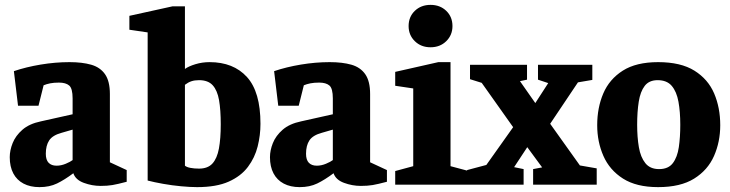

<svg xmlns="http://www.w3.org/2000/svg" viewBox="-20 -758 2995 788"><path d="M142 10Q104 10 76.5 -4.5Q49 -19 34.5 -46.5Q20 -74 20 -113Q20 -141 32 -171Q44 -201 72 -225.5Q100 -250 148 -260L278 -289V-354Q278 -395 264 -407Q250 -419 222 -419Q201 -419 186 -416Q171 -413 159 -408L138 -324H54L37 -466Q87 -483 147 -493Q207 -503 265 -503Q317 -503 354 -492.5Q391 -482 411 -453.5Q431 -425 431 -372V-92L500 -60V-12Q462 -2 441.5 1.5Q421 5 393 5Q358 5 324 -7.5Q290 -20 281 -47Q245 -20 214 -5Q183 10 142 10ZM212 -78Q231 -78 250 -86Q269 -94 278 -101V-226L233 -213Q196 -203 182 -182Q168 -161 168 -127Q168 -102 179.5 -90Q191 -78 212 -78Z M789 10Q761 10 723.5 6.5Q686 3 649.5 -3.5Q613 -10 586 -17V-625L511 -636V-693L688 -732H739V-475Q754 -486 782 -494.5Q810 -503 840 -503Q938 -503 993.5 -442Q1049 -381 1049 -250Q1049 -203 1037.5 -157Q1026 -111 997.5 -73Q969 -35 918.5 -12.5Q868 10 789 10ZM797 -66Q833 -66 852 -87Q871 -108 878.5 -148.5Q886 -189 886 -248Q886 -307 879 -347Q872 -387 853 -408Q834 -429 797 -429Q779 -429 765.5 -424.5Q752 -420 739 -410V-78Q746 -72 761.5 -69Q777 -66 797 -66Z M1210 10Q1172 10 1144.5 -4.5Q1117 -19 1102.5 -46.5Q1088 -74 1088 -113Q1088 -141 1100 -171Q1112 -201 1140 -225.5Q1168 -250 1216 -260L1346 -289V-354Q1346 -395 1332 -407Q1318 -419 1290 -419Q1269 -419 1254 -416Q1239 -413 1227 -408L1206 -324H1122L1105 -466Q1155 -483 1215 -493Q1275 -503 1333 -503Q1385 -503 1422 -492.5Q1459 -482 1479 -453.5Q1499 -425 1499 -372V-92L1568 -60V-12Q1530 -2 1509.5 1.5Q1489 5 1461 5Q1426 5 1392 -7.5Q1358 -20 1349 -47Q1313 -20 1282 -5Q1251 10 1210 10ZM1280 -78Q1299 -78 1318 -86Q1337 -94 1346 -101V-226L1301 -213Q1264 -203 1250 -182Q1236 -161 1236 -127Q1236 -102 1247.5 -90Q1259 -78 1280 -78Z M1602 0V-56L1676 -76V-395L1602 -406V-463L1779 -503H1829V-76L1904 -56V0ZM1747 -564Q1708 -564 1682.5 -589Q1657 -614 1657 -651Q1657 -689 1682.5 -713.5Q1708 -738 1747 -738Q1786 -738 1811.5 -713.5Q1837 -689 1837 -651Q1837 -614 1811.5 -589Q1786 -564 1747 -564Z M1897 0V-60L1976 -81L2086 -236L1957 -418L1909 -433V-492H2143V-431L2114 -425L2177 -335L2230 -417L2188 -431V-492H2411V-430L2352 -420L2238 -250L2360 -79L2429 -67V0H2168V-64L2205 -71L2144 -154L2090 -72L2129 -64V0Z M2681 10Q2592 10 2537 -25Q2482 -60 2456.5 -118Q2431 -176 2431 -244Q2431 -316 2456 -374.5Q2481 -433 2536 -468Q2591 -503 2681 -503Q2774 -503 2830 -468Q2886 -433 2911 -374.5Q2936 -316 2936 -244Q2936 -176 2910.5 -118Q2885 -60 2829 -25Q2773 10 2681 10ZM2685 -64Q2723 -64 2741.5 -88.5Q2760 -113 2766 -154Q2772 -195 2772 -246Q2772 -299 2764.5 -340.5Q2757 -382 2737 -405.5Q2717 -429 2679 -429Q2644 -429 2626 -405.5Q2608 -382 2601.5 -340.5Q2595 -299 2595 -246Q2595 -195 2602 -154Q2609 -113 2628.5 -88.5Q2648 -64 2685 -64Z"/></svg>

Font: Manuale ExtraBold
Style: Regular
Weight: 800
Version: Version 1.002